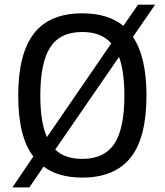

<svg xmlns="http://www.w3.org/2000/svg" viewBox="-20 -747 706 823"><path d="M33.2 56.2 123 -76.2Q58.1 -159.2 58.1 -337.9Q58.1 -515.6 125 -602.8Q191.9 -689.9 333 -689.9Q442.9 -689.9 508.8 -636.2L571.8 -727.1H645L549.8 -588.9Q607.9 -502.4 607.9 -337.9Q607.9 -155.8 539.3 -70.8Q470.7 14.2 333 14.2Q229 14.2 167 -33.2L106 56.2ZM513.2 -337.9Q513.2 -440.9 490.2 -502.9L216.8 -106Q257.8 -65.9 333 -65.9Q427.2 -65.9 470.2 -130.9Q513.2 -195.8 513.2 -337.9ZM152.8 -337.9Q152.8 -222.2 181.2 -159.2L457 -561Q414.1 -609.9 333 -609.9Q237.3 -609.9 195.1 -543.9Q152.8 -478 152.8 -337.9Z"/></svg>

Font: ClearSansRegular
Style: Regular
Weight: 400
Foundry: Intel Corporation
Version: Version 1.00